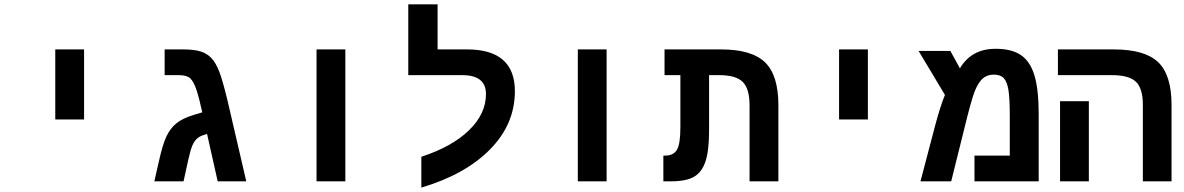

<svg xmlns="http://www.w3.org/2000/svg" viewBox="-20 -833 5441 882"><path d="M233.9 -606H366.2V-284.2H233.9Z M820.3 -606Q871.6 -606 901.4 -596.7Q931.2 -587.4 951.2 -566.2Q971.2 -544.9 986.8 -505.1Q1002.4 -465.3 1024.9 -372.1L1111.3 0H980L931.2 -217.8Q904.8 -210.4 892.8 -202.4Q880.9 -194.3 871.8 -180.2Q862.8 -166 856 -143.6Q849.1 -121.1 823.2 0H689L709 -87.9Q726.6 -168.5 744.6 -206.5Q762.7 -244.6 791.3 -267.3Q819.8 -290 870.1 -305.2L909.2 -316.9Q895 -382.3 882.6 -419.9Q870.1 -457.5 854.2 -472.7Q838.4 -487.8 802.2 -487.8H736.3V-606Z M1434.1 -606H1566.4V0H1434.1Z M1915.5 -112.8Q2056.2 -158.7 2134.3 -234.4Q2212.4 -310.1 2212.4 -400.9Q2212.4 -487.8 2103.5 -487.8H1855.5V-813H1990.2V-606H2125.5Q2345.2 -606 2345.2 -414.1Q2345.2 -262.7 2231.4 -147Q2117.7 -31.2 1915.5 28.8Z M2634.3 -606H2766.6V0H2634.3Z M3105.5 -487.8H3032.7V-606H3292.5Q3433.1 -606 3494.4 -546.6Q3555.7 -487.3 3555.7 -350.1V0H3423.3V-348.1Q3423.3 -426.3 3391.6 -457Q3359.9 -487.8 3284.7 -487.8H3237.3V-231.9Q3237.3 -142.1 3221.2 -92.5Q3205.1 -43 3169.2 -21.5Q3133.3 0 3060.5 0H3027.3V-118.2H3035.6Q3073.7 -118.2 3089.6 -144.8Q3105.5 -171.4 3105.5 -249Z M3834.5 -606H3966.8V-284.2H3834.5Z M4553.7 -608.9Q4627.9 -608.9 4670.4 -579.6Q4712.9 -550.3 4732.2 -485.8Q4751.5 -421.4 4751.5 -308.1V0H4456.5V-118.2H4618.7V-297.9Q4618.7 -383.3 4612.3 -420.9Q4606 -458.5 4590.8 -474.4Q4575.7 -490.2 4544.9 -490.2Q4514.2 -490.2 4493.9 -471.9Q4473.6 -453.6 4457.8 -414.1Q4441.9 -374.5 4408.7 -237.8L4349.6 0H4208.5L4274.9 -252.9Q4299.3 -344.7 4320.8 -397L4199.7 -599.1H4345.7L4389.6 -519Q4442.4 -608.9 4553.7 -608.9Z M4981.9 0H4849.6V-368.2H4981.9ZM5361.8 0H5230V-352.1Q5230 -426.8 5198.2 -457.3Q5166.5 -487.8 5087.9 -487.8H4839.8V-606H5095.7Q5239.7 -606 5300.8 -546.9Q5361.8 -487.8 5361.8 -351.1Z"/></svg>

Font: Cousine
Style: Bold
Weight: 700
Monospace: yes
Designer: Steve Matteson
Foundry: Ascender Corporation
Version: Version 1.20